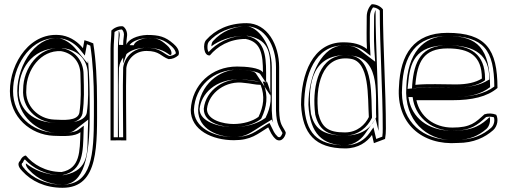

<svg xmlns="http://www.w3.org/2000/svg" viewBox="-20 -655 2424 912"><path d="M27 -222C27 -98 125 -15 234 -10C285 -8 335 -6 362 -27C359 65 361 145 273 162C195 162 137 125 103 84C97 83 83 91 76 108C57 125 75 147 86 158C128 204 192 237 277 237C452 237 441 33 441 -173C441 -272 436 -370 423 -449C407 -456 393 -461 381 -464L374 -426C352 -453 319 -479 275 -487C126 -510 27 -357 27 -222ZM42 -222C42 -236 43 -250 45 -264C63 -382 152 -491 273 -472C312 -465 342 -442 362 -417L383 -391L393 -445C398 -443 404 -440 409 -438C421 -361 426 -268 426 -173V-105C426 80 416 222 277 222C196 222 136 191 97 148V147C84 134 80 125 86 119L89 117L90 114C92 108 95 104 98 102C136 143 195 177 273 177H274H276C377 157 374 61 377 -27L378 -58L353 -39C333 -23 287 -23 235 -25C133 -30 42 -107 42 -222ZM62 -222C62 -98 164 -29 237 -25C292 -23 316 -23 331 -34L399 -87L397 -27C394 60 408 153 287 176L281 177H273C194 177 139 150 103 121C101 131 110 144 118 152C159 197 216 222 277 222C380 222 406 86 406 -105V-173C406 -240 404 -306 398 -367L396 -354L341 -421C320 -447 289 -468 262 -473C222 -479 170 -461 125 -405C86 -355 62 -286 62 -222ZM70 -230C70 -315 123 -427 262 -427H275H279L283 -426C364 -413 397 -361 397 -301C399 -229 401 -179 392 -118C382 -73 301 -69 255 -71C247 -71 240 -72 234 -72C120 -77 63 -153 70 -230ZM90 -231C83 -144 154 -75 236 -72C273 -70 359 -59 372 -116V-117C381 -179 379 -230 377 -301C377 -368 333 -417 272 -427H271C163 -434 90 -329 90 -231ZM105 -230C105 -323 174 -418 270 -412C324 -403 362 -361 362 -301C364 -229 366 -179 357 -119C348 -79 281 -85 237 -87C162 -90 98 -153 105 -230Z M505 12C531 11 554 12 580 12C580 -103 577 -220 580 -332C586 -376 623 -413 676 -413C738 -413 744 -387 781 -374C799 -374 815 -381 828 -393C836 -414 818 -435 804 -447C765 -481 736 -489 678 -489C631 -487 589 -468 580 -442C580 -454 581 -467 583 -480C587 -502 577 -522 564 -530C541 -533 520 -521 509 -510C509 -480 505 -452 505 -425ZM520 -3V-425C520 -449 523 -475 524 -503C533 -510 547 -515 559 -515C566 -509 571 -496 568 -482C566 -468 565 -455 565 -442V-353L594 -437C599 -453 633 -472 678 -474C735 -474 757 -468 794 -436C807 -425 816 -410 815 -401C806 -393 795 -390 784 -389C756 -400 741 -428 676 -428C615 -428 572 -385 565 -334V-333V-332C562 -224 565 -113 565 -3ZM540 -3H545C545 -112 542 -225 545 -332V-333C551 -375 584 -428 676 -428C747 -428 772 -403 788 -393C790 -394 792 -395 794 -397C798 -412 785 -430 773 -440C737 -472 723 -474 680 -474C654 -472 622 -461 615 -440L545 -442C545 -454 546 -467 548 -481C550 -491 548 -500 545 -508C544 -508 545 -508 544 -507C544 -478 540 -450 540 -425Z M886 -133C886 -37 988 11 1091 11C1173 11 1202 -18 1254 -50C1266 -27 1269 -13 1291 7C1322 27 1340 -18 1337 -27C1321 -60 1308 -61 1306 -130V-336C1306 -442 1250 -545 1151 -545C1066 -545 1002 -513 960 -466C941 -447 948 -387 977 -392C1012 -434 1069 -470 1147 -470C1220 -456 1229 -397 1229 -311C1214 -334 1147 -339 1106 -339C985 -339 892 -253 886 -133ZM901 -133C907 -245 993 -324 1106 -324C1149 -324 1208 -315 1216 -303L1244 -261V-311C1244 -396 1235 -469 1150 -485H1148H1147C1068 -485 1008 -449 971 -408C963 -417 964 -448 971 -455V-456C1010 -500 1070 -530 1151 -530C1237 -530 1291 -439 1291 -336V-130C1293 -61 1309 -49 1322 -23C1321 -20 1320 -18 1318 -14C1312 -3 1308 -1 1300 -5C1281 -23 1280 -32 1267 -57L1260 -71L1246 -63C1192 -30 1169 -4 1091 -4C990 -4 902 -51 901 -133ZM921 -133C921 -40 1017 -4 1091 -4C1149 -4 1168 -24 1225 -59L1271 -87L1278 -72C1274 -85 1272 -103 1271 -130V-336C1271 -448 1201 -530 1151 -530C1090 -530 1033 -506 992 -460C988 -456 984 -447 984 -435C1019 -461 1073 -485 1147 -485H1154L1161 -484C1265 -464 1264 -393 1264 -311V-202L1195 -307C1188 -318 1147 -324 1106 -324C1025 -324 927 -255 921 -133ZM928 -137C935 -208 1002 -281 1121 -278C1131 -278 1141 -277 1151 -276C1186 -273 1208 -267 1218 -267H1248L1253 -254C1275 -198 1267 -148 1242 -97L1241 -95L1238 -93C1205 -69 1151 -51 1089 -51C1022 -51 928 -76 928 -137ZM948 -137C948 -67 1044 -51 1089 -51C1138 -51 1185 -64 1217 -88L1220 -90L1222 -94C1247 -146 1255 -199 1232 -257L1228 -267H1218C1196 -267 1172 -274 1144 -276C1048 -291 957 -227 948 -139V-138ZM963 -137C971 -215 1054 -275 1142 -261C1169 -259 1193 -252 1218 -252C1239 -198 1232 -150 1208 -100C1180 -79 1135 -66 1089 -66C1042 -66 963 -84 963 -137ZM1298 -32C1300 -29 1301 -28 1303 -24C1301 -28 1300 -29 1298 -32Z M1410 -157C1417 -21 1476 50 1620 50C1682 50 1724 19 1747 -14L1756 25L1809 5C1812 -11 1813 -27 1813 -44C1813 -226 1799 -433 1799 -610C1789 -624 1769 -635 1746 -635C1733 -624 1722 -601 1722 -577C1722 -525 1720 -473 1723 -422C1693 -445 1659 -454 1610 -454C1464 -454 1410 -300 1410 -157ZM1425 -157C1425 -300 1478 -439 1610 -439C1657 -439 1687 -431 1714 -410L1740 -390L1738 -423C1735 -473 1737 -525 1737 -577C1737 -594 1745 -611 1752 -620C1766 -619 1778 -612 1784 -605C1784 -428 1798 -224 1798 -44C1798 -31 1798 -18 1796 -6L1767 5L1754 -50L1735 -23C1714 7 1677 35 1620 35C1483 35 1432 -27 1425 -157ZM1445 -157C1452 -18 1514 35 1620 35C1652 35 1690 15 1713 -18L1764 -91L1778 -33V-44C1778 -225 1764 -431 1764 -608C1760 -599 1757 -588 1757 -577C1757 -525 1755 -473 1758 -422L1762 -362L1692 -415C1666 -435 1646 -439 1610 -439C1515 -439 1445 -308 1445 -157ZM1457 -114V-115C1443 -223 1448 -390 1616 -393C1629 -393 1642 -392 1655 -390C1792 -372 1761 -188 1767 -99V-98L1766 -96C1750 -63 1714 -11 1618 -11C1507 -11 1473 -50 1457 -114ZM1477 -112C1494 -41 1532 -11 1618 -11C1685 -11 1726 -54 1745 -92L1747 -96V-100C1742 -188 1757 -377 1646 -391C1631 -393 1616 -394 1603 -392C1484 -377 1463 -224 1477 -114V-113ZM1492 -116C1476 -240 1507 -396 1644 -376C1737 -364 1726 -196 1732 -99C1715 -64 1678 -26 1618 -26C1537 -26 1508 -51 1492 -116Z M1875 -242C1862 -72 1982 37 2155 24C2230 24 2283 -2 2323 -37C2344 -57 2348 -89 2337 -110C2319 -117 2300 -118 2281 -112C2238 -73 2216 -49 2129 -49C2041 -49 1974 -102 1958 -179H2127C2222 -179 2293 -195 2343 -237C2343 -421 2288 -499 2105 -499C1946 -499 1881 -397 1875 -242ZM1890 -241C1896 -392 1956 -484 2105 -484C2278 -484 2327 -417 2328 -244C2282 -209 2217 -194 2127 -194H1940L1943 -176C1961 -92 2035 -34 2129 -34C2218 -34 2248 -62 2289 -99C2302 -102 2314 -101 2326 -98C2331 -82 2327 -61 2313 -48C2275 -15 2226 9 2155 9H2154C2136 10 2119 10 2103 9C1967 -1 1879 -97 1890 -241ZM1910 -242C1898 -81 2009 9 2124 10C2132 10 2140 10 2149 9H2152H2155C2208 9 2252 -9 2291 -43C2305 -56 2311 -81 2306 -99C2269 -65 2233 -34 2129 -34C2005 -34 1939 -102 1923 -178L1920 -194H2127C2209 -194 2263 -206 2308 -241C2307 -426 2249 -484 2105 -484C1989 -484 1916 -402 1910 -242ZM1916 -233 1918 -253C1927 -356 1949 -440 2106 -440C2242 -440 2304 -390 2304 -282V-277L2298 -274C2262 -251 2208 -239 2145 -239C2079 -239 2012 -242 1961 -237ZM1937 -235 1954 -237C2012 -243 2081 -239 2145 -239C2200 -239 2244 -248 2277 -269L2284 -274V-282C2284 -399 2214 -440 2106 -440C1981 -440 1947 -363 1938 -253ZM1953 -252C1962 -360 1991 -425 2106 -425C2210 -425 2269 -390 2269 -282C2239 -263 2198 -254 2145 -254C2082 -254 2013 -258 1953 -252Z"/></svg>

Font: Snowfall
Style: Eco
Weight: 400
Designer: Jasper
Foundry: Cannot Into Space Fonts
Version: Version 0.9